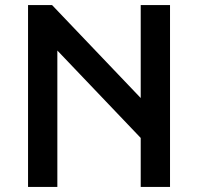

<svg xmlns="http://www.w3.org/2000/svg" viewBox="-20 -740 784 760"><path d="M91 0V-720H186L537 -352V-720H653V0H537V-194L207 -540V0Z"/></svg>

Font: Kufam Medium
Style: Regular
Weight: 500
Designer: Wael Morcos, Artur Schmal
Foundry: Original Type
Version: Version 1.300; ttfautohint (v1.8.3)